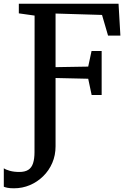

<svg xmlns="http://www.w3.org/2000/svg" viewBox="-62 -763 698 1035"><path d="M13.5 252Q-9.5 252 -22.2 249.2Q-35 246.5 -41.5 243.5V144Q-31.5 151.5 -9 157.8Q13.5 164 42 164Q72.5 164 90.5 152.5Q108.5 141 116.2 117Q124 93 124 57L124.5 -679L39.5 -691V-743H577L587 -571H520.5L488 -682.5L237.5 -690V-401L413.5 -404L431.5 -488H486V-251H432L413.5 -338.5L237.5 -342.5V25.5Q237.5 74 219.8 115.2Q202 156.5 170.5 187.2Q139 218 98.8 235Q58.5 252 13.5 252Z"/></svg>

Font: Merriweather Medium
Style: Regular
Weight: 500
Version: Version 2.100